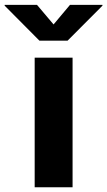

<svg xmlns="http://www.w3.org/2000/svg" viewBox="-87 -789 452 809"><path d="M59.1 0H218.8V-545.9H59.1ZM68.8 -768.6H-67.4V-765.1L79.1 -617.7H197.8L344.7 -765.1V-768.6H208L138.7 -686Z"/></svg>

Font: Raveo
Style: Bold
Weight: 700
Designer: Jakub Foglar, Rasmus Andersson (Inter)
Foundry: Jakubfoglar.com
Version: Version 1.100;Glyphs 3.2.3 (3260)